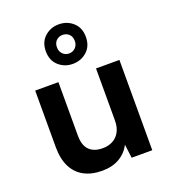

<svg xmlns="http://www.w3.org/2000/svg" viewBox="-148 -922 920 1041"><g transform="rotate(-20 311.5 -401.5)"><path d="M263 12Q202 12 158.5 -11.5Q115 -35 92 -81Q69 -127 69 -196V-521H203V-213Q203 -156 230 -129Q257 -102 307 -102Q339 -102 364.5 -115Q390 -128 405 -155Q420 -182 420 -221V-521H555V0H436L426 -79Q405 -37 363.5 -12.5Q322 12 263 12ZM311 -587Q264 -587 230 -617.5Q196 -648 196 -701Q196 -754 230 -784.5Q264 -815 311 -815Q359 -815 393 -784.5Q427 -754 427 -701Q427 -648 393 -617.5Q359 -587 311 -587ZM311 -647Q333 -647 348 -662Q363 -677 363 -701Q363 -726 348 -740Q333 -754 311 -754Q290 -754 275 -740Q260 -726 260 -701Q260 -677 275 -662Q290 -647 311 -647Z"/></g></svg>

Font: DM Sans 10pt
Style: Bold
Weight: 700
Version: Version 4.004;gftools[0.9.30]